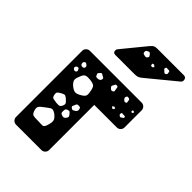

<svg xmlns="http://www.w3.org/2000/svg" viewBox="-225 -861 956 956"><g transform="rotate(45 253.5 -382.5)"><path d="M72 0Q61 0 53 -8Q45 -16 45 -27V-493Q45 -504 53 -512Q61 -520 72 -520H437Q448 -520 456 -512Q464 -504 464 -493V-372Q464 -361 456 -353Q448 -345 437 -345H278V-27Q278 -16 270 -8Q262 0 251 0ZM290 -493Q283 -494 281 -490.5Q279 -487 276 -481Q273 -476 272.5 -472.5Q272 -469 276 -465Q281 -459 285 -457Q289 -455 295 -458Q302 -461 301 -465.5Q300 -470 299 -477Q298 -483 297.5 -487.5Q297 -492 290 -493ZM378 -490Q372 -491 368.5 -491.5Q365 -492 362 -487Q357 -479 364 -470Q369 -465 372 -463.5Q375 -462 381 -464Q386 -466 385 -470Q384 -474 384 -480Q383 -488 378 -490ZM205 -477Q199 -481 196 -482.5Q193 -484 188 -480Q182 -474 179.5 -470Q177 -466 181 -459Q184 -451 188.5 -450Q193 -449 201 -450Q213 -451 216 -463Q217 -470 214 -472Q211 -474 205 -477ZM110 -458Q105 -462 102 -463.5Q99 -465 94 -462Q89 -458 88.5 -455Q88 -452 89 -446Q91 -438 101 -437Q111 -436 114 -444Q117 -452 110 -458ZM445 -457 438 -463 431 -459 432 -453 439 -449ZM98 -411Q96 -416 94.5 -418.5Q93 -421 87 -420Q78 -419 76 -409Q75 -402 84 -397Q91 -394 97 -399Q102 -404 98 -411ZM215 -388Q211 -407 202 -412Q193 -417 175 -419Q155 -421 145 -417.5Q135 -414 128 -396Q119 -376 119.5 -364.5Q120 -353 136 -338Q154 -323 166 -322Q178 -321 198 -333Q217 -344 218.5 -355.5Q220 -367 215 -388ZM416 -413Q411 -413 407.5 -414Q404 -415 402 -410Q400 -404 401.5 -401Q403 -398 408 -395Q412 -392 414.5 -394Q417 -396 421 -398Q425 -401 427.5 -402.5Q430 -404 428 -409Q427 -413 424 -413Q421 -413 416 -413ZM364 -407 355 -410 346 -404 353 -395 362 -399ZM240 -279Q238 -286 234.5 -287Q231 -288 224 -288Q214 -288 211 -278Q208 -270 205.5 -265Q203 -260 210 -255Q218 -249 222.5 -251.5Q227 -254 235 -259Q244 -267 240 -279ZM157 -266Q148 -274 142 -276Q136 -278 125 -272Q112 -265 105.5 -259.5Q99 -254 102 -240Q105 -225 113 -223Q121 -221 136 -219Q149 -218 156.5 -219Q164 -220 170 -233Q175 -245 171 -251Q167 -257 157 -266ZM226 -222Q220 -230 216 -233.5Q212 -237 202 -234Q193 -231 191.5 -225.5Q190 -220 190 -210Q190 -202 193.5 -199Q197 -196 205 -194Q216 -190 224 -200Q229 -207 230 -211Q231 -215 226 -222ZM167 -174Q148 -187 137 -180Q126 -173 108 -159Q92 -148 87 -139Q82 -130 88 -112Q94 -95 104 -93Q114 -91 132 -91Q153 -91 165.5 -90Q178 -89 184 -109Q192 -133 189.5 -146Q187 -159 167 -174ZM176 -595Q160 -595 160 -611Q160 -619 165 -624L265 -746Q276 -759 283.5 -762Q291 -765 302 -765H488Q507 -765 507 -745Q507 -738 502 -733L355 -612Q347 -605 338 -600Q329 -595 313 -595ZM425 -724Q424 -729 421 -729.5Q418 -730 412 -730Q407 -730 403.5 -730.5Q400 -731 398 -725Q396 -720 398.5 -717.5Q401 -715 405 -711Q410 -707 413 -704.5Q416 -702 422 -706Q427 -710 427 -713.5Q427 -717 425 -724ZM296 -718Q292 -723 289 -724.5Q286 -726 281 -724Q274 -721 271 -718.5Q268 -716 268 -709Q268 -702 271.5 -699.5Q275 -697 282 -696Q294 -692 299 -701Q303 -707 301.5 -710Q300 -713 296 -718ZM357 -689 347 -698 337 -695 339 -684 348 -681Z"/></g></svg>

Font: Rubik Moonrocks
Style: Regular
Weight: 400
Designer: Hubert and Fischer, NaN
Foundry: Hubert and Fischer, NaN
Version: Version 2.200